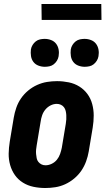

<svg xmlns="http://www.w3.org/2000/svg" viewBox="-20 -935 540 963"><path d="M207 8Q177 8 148 2Q119 -4 95 -19Q71 -34 55 -56.5Q39 -79 31 -107Q23 -135 23.5 -164.5Q24 -194 29 -225L49 -345Q53 -369 61.5 -394Q70 -419 85 -441Q100 -463 121 -480.5Q142 -498 166.5 -509Q191 -520 216 -524Q241 -528 266 -528Q296 -528 325 -522Q354 -516 378 -501Q402 -486 418.5 -463.5Q435 -441 442.5 -413Q450 -385 450 -355.5Q450 -326 445 -295L425 -175Q421 -151 412 -126Q403 -101 388 -79Q373 -57 352 -39.5Q331 -22 307 -11Q283 0 257.5 4Q232 8 207 8ZM208 -106Q224 -106 239.5 -113.5Q255 -121 265.5 -134Q276 -147 281.5 -163Q287 -179 290 -194L310 -314Q312 -325 312.5 -336Q313 -347 312.5 -357.5Q312 -368 309.5 -378.5Q307 -389 301 -397Q295 -405 285.5 -409.5Q276 -414 265 -414Q249 -414 234 -406.5Q219 -399 208 -386Q197 -373 191.5 -357Q186 -341 184 -326L164 -206Q162 -195 161 -184Q160 -173 161 -162.5Q162 -152 164 -141.5Q166 -131 172.5 -123Q179 -115 188 -110.5Q197 -106 208 -106ZM405 -600Q388 -600 372.5 -606Q357 -612 347.5 -624.5Q338 -637 335.5 -653.5Q333 -670 335 -687Q337 -699 343.5 -709.5Q350 -720 359.5 -727.5Q369 -735 381 -737.5Q393 -740 404 -740Q421 -740 436.5 -734Q452 -728 461.5 -715.5Q471 -703 474 -686.5Q477 -670 474 -653Q472 -641 465.5 -630.5Q459 -620 449.5 -612.5Q440 -605 428 -602.5Q416 -600 405 -600ZM205 -600Q188 -600 172.5 -606Q157 -612 147.5 -624.5Q138 -637 135.5 -653.5Q133 -670 135 -687Q137 -699 143.5 -709.5Q150 -720 159.5 -727.5Q169 -735 181 -737.5Q193 -740 204 -740Q221 -740 236.5 -734Q252 -728 261.5 -715.5Q271 -703 274 -686.5Q277 -670 274 -653Q272 -641 265.5 -630.5Q259 -620 249.5 -612.5Q240 -605 228 -602.5Q216 -600 205 -600ZM189 -835 188 -915H488L489 -835Z"/></svg>

Font: Iosevka SS18 Heavy
Style: Italic
Weight: 900
Italic angle: -9°
Monospace: yes
Designer: Belleve Invis
Foundry: Belleve Invis
Version: Version 25.1.1; ttfautohint (v1.8.4)